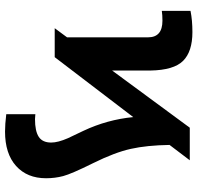

<svg xmlns="http://www.w3.org/2000/svg" viewBox="-31 -548 773 751"><g transform="rotate(90 355.5 -172.5)"><path d="M90.3 0 126 -48.3V-365.2Q126 -421.4 61 -421.4Q38.6 -421.4 22.5 -418.9V-531.2Q59.1 -538.6 105.5 -538.6Q181.6 -538.6 218 -502.2Q254.4 -465.8 255.9 -374V-224.6L479.5 -528.3H606.9L546.9 -449.2Q548.3 -360.4 562.3 -297.6Q576.2 -234.9 618.2 -150.1Q660.2 -65.4 668.7 -33.2Q677.2 -1 677.2 33.7Q677.2 107.9 629.2 151.1Q581.1 194.3 494.6 194.3Q465.8 194.3 426.8 189.5V75.7L445.8 77.1Q492.7 77.1 515.1 62.5Q537.6 47.9 537.6 13.7Q537.6 -12.7 520.5 -51.8L491.7 -112.3Q447.8 -205.6 438 -307.1L203.6 0Z"/></g></svg>

Font: Roboto Black
Style: Regular
Weight: 900
Designer: Google
Version: Version 2.134; 2016